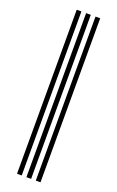

<svg xmlns="http://www.w3.org/2000/svg" viewBox="-156 -840 536 880"><g transform="rotate(20 112.5 -400.0)"><path d="M147 0V-800H169.9V0ZM55.4 0V-800H78.3V0ZM101.2 0V-800H124.1V0Z"/></g></svg>

Font: Big Shoulders Inline Text Thin
Style: Regular
Weight: 100
Designer: Patric King
Foundry: XO Type Co
Version: Version 2.002